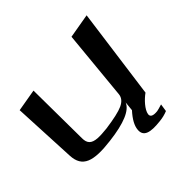

<svg xmlns="http://www.w3.org/2000/svg" viewBox="-212 -657 943 943"><g transform="rotate(-45 259.0 -185.5)"><path d="M152 19C262 6 325 -21 340 -60L335 -11C305 22 289 51 287 77C283 122 322 132 392 124C414 122 433 117 450 110L456 70C437 76 425 79 419 80C389 83 375 76 377 59C381 31 416 -6 443 -25L507 -498L380 -476L345 -112C343 -91 330 -75 306 -64C282 -53 241 -44 183 -36C157 -33 135 -32 118 -33C79 -36 64 -52 64 -87L61 -421L-55 -401L-39 -69C-35 16 24 35 152 19Z"/></g></svg>

Font: Gamestation Warped
Style: Regular
Weight: 400
Designer: Jonas Hecksher
Foundry: Jonas Hecksher, Playtypeª, e-types AS
Version: Version 1.003